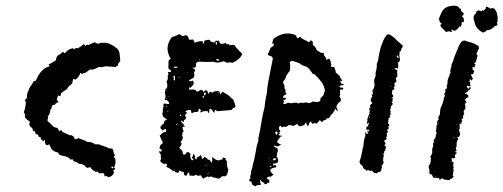

<svg xmlns="http://www.w3.org/2000/svg" viewBox="-20 -623 1775 677"><path d="M68 -209V-219Q67 -223 64 -227Q71 -247 71 -263Q70 -266 67 -269L71 -273L72 -275L75 -278V-284L76 -291Q76 -295 77 -296L80 -303L83 -310Q86 -318 90 -322Q94 -326 98 -336L105 -338L107 -340Q125 -383 155 -389Q154 -392 151 -395L165 -403L178 -411V-414L177 -416Q180 -422 183 -427Q194 -432 201 -440L205 -438L209 -435L212 -438L215 -442Q217 -445 221 -447L229 -451Q235 -453 237 -453L239 -451L241 -449L243 -450Q245 -452 247 -454L251 -453H255L266 -460L276 -468L278 -465L281 -461Q284 -464 287 -466L291 -464L302 -469L314 -474L326 -468L330 -470L334 -472H355Q366 -470 382 -460L387 -456Q388 -455 390.5 -453.5Q393 -452 394 -451Q401 -443 402 -431L403 -420L404 -407Q397 -400 396 -397V-393L388 -387L373 -388Q362 -388 359 -389Q352 -390 342 -387Q337 -385 329 -387Q308 -375 297 -378Q290 -373 284 -368L280 -366L274 -365L270 -361L267 -364L265 -366Q264 -365 263 -365Q259 -352 246 -342L242 -344L238 -345Q238 -343 237.5 -341Q237 -339 236 -338V-336Q236 -328 229 -324Q222 -320 216 -309L206 -302L196 -295Q195 -292 193 -284L189 -285L184 -286L183 -282L182 -278L181 -274L180 -270L186 -266L184 -263L181 -261Q175 -258 173 -253H166Q161 -245 161 -238Q159 -238 158 -237L156 -227L153 -217L151 -216L148 -214L149 -211L150 -207Q148 -204 147 -198L148 -197L149 -195L152 -192Q156 -190 157 -188L162 -183Q168 -176 173 -174L178 -173L183 -171L186 -166L188 -161L193 -163L198 -164L200 -158L213 -152L226 -146H233Q234 -145 236 -143.5Q238 -142 240 -141L241 -140L242 -137L243 -133H245L246 -132L252 -134L257 -136L264 -133L272 -130Q282 -127 287 -123Q304 -123 316 -114H328Q337 -112 340 -109H342L344 -108L354 -105Q357 -104 363 -100Q371 -100 374 -99L376 -98Q378 -96 379 -95Q379 -91 381 -85L385 -74L381 -70L384 -66L387 -62V-46L382 -31H384L385 -30Q387 -27 383 -25L381 -23L379 -21L381 -19L382 -17Q383 -13 379 -9L376 -5L373 -2L368 0L361 2L358 -1L356 -3L353 -2L349 -1L348 -7L346 -12H329L328 -14Q326 -16 324 -18L317 -17Q303 -25 298 -34L289 -31Q284 -32 282 -35L279 -38L276 -42Q275 -41 270 -43L267 -45H264Q263 -44 258 -46L252 -50L245 -53L239 -55L237 -61H233L229 -60L223 -66Q214 -72 203 -73Q201 -74 190 -77Q188 -79 187 -81L183 -86Q173 -86 161 -98Q161 -100 159.5 -102Q158 -104 156.5 -107.5Q155 -111 154 -114Q148 -111 144 -111Q137 -116 139 -129Q138 -130 135 -128L134 -126L132 -125L124 -133Q124 -138 123 -139L120 -140L116 -141Q115 -142 115 -147Q112 -149 106 -151L103 -160L99 -161L96 -162Q96 -173 88 -175Q86 -178 84 -182L83 -186Q84 -189 86 -193L81 -197L75 -201L74 -203L72 -205ZM375 -37 374 -34 372 -31Q378 -28 381 -31ZM267 -457 268 -455Q269 -455 269 -456Q268 -457 267 -457Z M542 -85Q540 -90 545 -91Q545 -89 547 -87Q555 -95 543 -99Q541 -111 555 -119Q551 -125 543 -145L548 -149L553 -154Q560 -159 565 -158L566 -163V-167Q556 -169 555 -162L553 -163L552 -164Q552 -166 549 -168L547 -169L546 -171V-177Q548 -180 550 -180Q550 -182 553 -184L555 -185L557 -187Q558 -199 570 -202Q564 -204 561 -207L558 -210Q556 -212 554 -212Q555 -217 552 -222L554 -228V-234Q554 -242 557 -247L556 -250V-253Q556 -256 559 -258L568 -257Q573 -255 575 -257Q577 -258 577 -259Q577 -260 575.5 -262.5Q574 -265 571 -268L568 -270H564Q561 -271 560 -274Q565 -276 563 -288L562 -292L561 -297Q561 -301 564 -304L563 -305L562 -307Q575 -314 567 -336Q572 -341 572 -349L571 -355L574 -361L572 -369H582Q584 -371 582 -374L581 -377L580 -379Q579 -378 575 -378Q573 -388 574 -394V-402L575 -410Q580 -415 582 -416Q558 -454 585 -491L591 -494L598 -496Q608 -500 612 -503L618 -499L625 -495Q642 -506 646 -484Q650 -482 654 -483L657 -484Q660 -484 661 -483Q662 -481 667 -472Q678 -478 694 -478L696 -473L699 -467L700 -472V-476Q700 -479 701 -480L716 -483Q722 -482 722 -477Q725 -476 730 -474.5Q735 -473 736 -473Q738 -477 741 -479Q746 -481 747 -478L749 -479L751 -481Q755 -468 762 -468Q768 -468 775 -472Q781 -463 789 -469Q788 -468 788 -463L793 -464L799 -465Q808 -465 809 -461Q810 -458 816 -452L824 -443L827 -440L830 -438Q834 -434 833 -430Q825 -413 801 -402H796Q793 -403 789 -403L784 -402Q779 -401 769 -407L761 -405L753 -403Q743 -401 737 -404Q736 -405 733 -405H728Q710 -404 692 -405Q678 -407 673 -402Q670 -399 671 -393Q671 -381 658 -385Q659 -383 663 -381L665 -379L667 -378Q671 -376 664 -368Q667 -354 663 -350Q661 -347 646 -340Q650 -333 660 -339Q665 -331 662 -325L660 -323Q659 -321 658 -320L652 -314H646Q647 -312 647 -307Q659 -307 664 -308Q666 -303 670 -307Q671 -300 675 -300Q678 -300 682 -303Q686 -306 690 -306Q695 -306 698 -298Q704 -307 709 -304Q712 -303 714 -292L718 -296L719 -298V-299Q721 -301 729 -296L731 -298L734 -300Q739 -302 741 -301Q755 -307 757 -289Q758 -291 761 -295Q764 -299 764 -300L774 -294L784 -288L789 -284L793 -280Q797 -275 802 -273L807 -260L811 -247L807 -244L803 -242Q797 -238 796 -235L771 -233L745 -231L740 -236Q736 -232 736 -226Q734 -225 730 -231Q730 -232 729 -233L727 -236L724 -238Q721 -241 718 -237V-230Q718 -226 716 -224Q714 -226 713 -228L712 -230L711 -232L705 -231H699Q693 -230 687 -226Q685 -228 687 -231L688 -232L689 -235L687 -236Q685 -238 683 -240Q680 -238 680 -236V-233L679 -230Q671 -226 668 -229L665 -228L662 -226Q658 -224 655 -225Q655 -227 653 -235Q641 -237 634 -230Q634 -229 636 -227H639Q640 -226 638 -223L635 -221L633 -219V-215L635 -211Q636 -207 635 -203L632 -202L630 -200Q627 -199 629 -194Q627 -193 623 -195L621 -197L618 -198Q617 -195 621 -191L625 -187L628 -184Q627 -182 629 -180L631 -179Q632 -178 632 -176Q627 -177 625 -176Q623 -175 624 -172Q624 -168 625 -166L628 -160Q621 -155 623 -152L624 -151V-150Q624 -149 621 -146Q626 -142 624 -134Q623 -129 616 -122Q620 -121 620 -116L619 -112L618 -108Q615 -109 613 -104Q612 -100 616 -98Q624 -90 624 -87V-84L627 -78Q635 -76 638 -86Q644 -88 648 -84Q653 -81 651 -76Q649 -68 657 -57L660 -59L663 -60L656 -67Q662 -72 660 -80Q665 -78 666 -76L667 -73L669 -71L666 -65L668 -64Q671 -62 673 -61Q673 -67 678 -70L683 -72L687 -76Q690 -75 691 -69Q693 -63 695 -62L698 -66L701 -70L704 -68L708 -66Q711 -64 713 -60H717Q721 -59 722 -55L723 -52L725 -49Q731 -57 727 -69L733 -66L738 -62Q742 -59 751 -57Q752 -58 758 -60L766 -61L765 -64L763 -67Q767 -68 776 -65Q773 -61 781 -53Q778 -39 785 -25L783 -15Q781 -8 780 -7Q777 1 763 -2Q756 7 750 7L746 6L743 5Q736 2 731 3Q724 -4 717 2Q710 -4 706 3Q703 2 702 3L700 5L699 7Q694 5 692 2L690 -2L687 -5L683 -4L679 -3Q675 -3 672 -7Q663 -2 660 -3L656 -4Q652 -4 649 -3L648 -7V-10Q647 -14 643 -16L641 -10L638 -4Q633 -3 630.5 -5.5Q628 -8 629 -15L625 -17L620 -18Q613 -20 612 -24V-21L611 -18Q610 -14 606 -13L603 -15L599 -16Q595 -17 595 -22Q593 -24 593 -21L592 -20H590L585 -24L580 -28Q572 -33 567 -34V-38L570 -41Q569 -44 564 -46L560 -45H557L548 -51L546 -54L545 -56Q545 -60 548 -61Q546 -74 547 -79Q544 -80 542 -85ZM597 -338V-353Q595 -355 593 -355.5Q591 -356 590 -355L592 -352L593 -349Q594 -346 591 -343L593 -342Q595 -340 597 -338ZM742 -412 745 -410 748 -409Q751 -408 754 -411L751 -413L747 -415Q743 -416 742 -412ZM699 -291 700 -288V-285L702 -287L704 -289Q706 -293 706 -294Q706 -295 704 -297Q703 -298 701 -296Q699 -294 699 -291ZM605 -388H593V-384H603Q606 -384 605 -388ZM743 -464 744 -467 745 -470Q747 -473 742 -475Q738 -471 743 -464ZM600 -180 607 -187Q604 -188 602.5 -186Q601 -184 600 -180ZM700 -285 697 -284 693 -282 698 -277ZM714 -16 713 -11 712 -7Q716 -9 714 -16ZM615 -220V-213L618 -215L620 -216Q618 -217 615 -220ZM750 -293V-298Q745 -295 750 -293ZM706 -43 705 -40 709 -38 708 -40 707 -41ZM568 -232Q571 -231 574 -228Q573 -234 568 -232ZM686 -411Q685 -412 685 -415Q681 -413 686 -411ZM569 -248Q568 -248 566 -250Q565 -249 565 -247Q567 -246 569 -248ZM612 -352H610Q609 -351 610 -350Q610 -349 612 -349Q612 -350 613 -351ZM570 -276H565Q567 -273 570 -276ZM571 -284 574 -279Q574 -284 571 -284ZM641 -370V-366L642 -368L643 -369Q641 -369 641 -370ZM654 -328H658V-329H654ZM565 -304 567 -305H568Q568 -306 567 -307Q567 -306 565 -304ZM722 -233H724V-232H722ZM724 -43V-44H723Q723 -43 724 -43ZM552 -144 553 -143Q553 -144 552 -144ZM629 -73 628 -72Z M860 9 861 8 863 6Q861 -3 865 -9Q864 -14 867 -25L870 -33L871 -41Q877 -59 881 -84L885 -106L891 -128Q890 -134 893 -146L895 -155L897 -164L904 -205Q908 -227 913 -245Q915 -271 921 -294Q922 -319 930 -355L936 -386L942 -416Q940 -424 935 -425L929 -427Q925 -429 924 -431L929 -442L934 -454L938 -457L943 -461Q948 -466 944 -470Q943 -469 940 -467Q940 -475 944 -486Q969 -505 995 -505Q1011 -505 1024 -498Q1026 -490 1028 -489Q1030 -489 1033 -490L1036 -492L1039 -493Q1041 -488 1059 -480Q1060 -479 1064 -477L1070 -474L1073 -478L1075 -481Q1082 -479 1083 -474V-468L1084 -463Q1092 -460 1097 -446L1102 -443L1108 -439Q1114 -435 1120 -437L1122 -435Q1121 -428 1125 -425L1126 -423L1128 -421Q1130 -418 1131 -411Q1137 -417 1140 -416Q1141 -416 1146 -408V-402Q1146 -398 1149 -397L1148 -395L1147 -393Q1146 -390 1148 -388L1152 -387H1156Q1161 -385 1160 -381Q1165 -372 1164 -365Q1169 -365 1172 -361Q1174 -356 1178 -356Q1178 -352 1181 -347L1184 -343L1187 -340Q1185 -336 1184 -337L1182 -338H1180Q1179 -337 1181 -333L1183 -330L1185 -327Q1190 -327 1193 -326Q1190 -322 1186 -322H1182L1176 -319Q1181 -313 1184 -314H1188L1191 -311Q1189 -306 1186 -307H1182L1179 -306V-293Q1181 -291 1179 -288L1177 -283Q1179 -280 1181 -276Q1183 -271 1181 -266Q1167 -257 1166 -245Q1171 -240 1170 -230Q1167 -234 1166 -235L1165 -237Q1163 -239 1162 -239Q1156 -224 1147 -218Q1142 -204 1133 -206L1130 -203L1128 -200Q1125 -198 1121 -199Q1115 -187 1108 -200Q1104 -194 1095 -186L1093 -188L1090 -190Q1083 -185 1079 -188V-190L1078 -192Q1078 -194 1077.5 -194.5Q1077 -195 1076 -194Q1072 -192 1071 -190L1069 -184Q1066 -176 1063 -181L1061 -186L1059 -192Q1054 -183 1050 -181Q1038 -177 1037 -178Q1033 -178 1028 -186L1022 -183L1017 -180Q1011 -177 1008 -182Q1003 -180 998 -183Q994 -176 986 -176H979Q976 -176 972 -174Q971 -176 971 -180Q963 -178 964 -173Q962 -168 969 -160Q967 -158 964 -157Q968 -153 966 -151L963 -150Q961 -148 963 -146Q964 -146 974 -144Q973 -141 971 -141H969L967 -140Q967 -136 962 -131L959 -127Q957 -125 957 -122Q965 -114 970 -115Q970 -111 966 -110L962 -108L958 -107H955L952 -109Q948 -110 945 -109Q950 -101 956 -102Q963 -95 957 -82Q958 -78 955 -71Q961 -66 961 -52Q955 -46 943 -46Q941 -43 944 -39Q948 -42 952 -40Q956 -39 953 -33Q918 -28 945 -7L943 -6Q942 -5 939.5 -3.5Q937 -2 935 0Q931 -1 927 0L924 2L920 4Q920 5 922 7L924 8L926 9Q930 13 930 18Q930 24 923 21Q922 28 911 26L912 24V21Q905 22 899 11Q895 16 900 27Q899 28 898 29Q897 30 896 30L891 29Q885 29 882 34Q878 34 875 31L871 29L868 26Q869 22 866 18Q865 17 859 15Q858 13 860 9ZM989 -274 985 -272 980 -270Q977 -268 983 -264L980 -261Q979 -260 979 -260Q979 -258 978 -258Q982 -255 987 -257L992 -259L996 -261Q1009 -257 1016 -261Q1017 -260 1019 -260Q1023 -262 1026 -261L1029 -259L1033 -258Q1036 -261 1043 -261L1049 -260L1055 -261Q1058 -263 1063 -261L1070 -259L1072 -261H1076Q1080 -262 1081 -265L1091 -264L1101 -263L1105 -265L1108 -267Q1113 -270 1108 -273Q1113 -280 1121 -288L1122 -292V-295Q1124 -300 1126 -301Q1124 -320 1112 -336L1101 -349L1089 -361L1086 -362L1082 -363Q1080 -368 1073 -376L1068 -382L1062 -387L1055 -390L1048 -392Q1041 -395 1036 -400L1022 -405L1009 -409L1005 -406L1001 -403Q1004 -396 1003 -388V-380L1002 -372Q998 -371 995 -364L992 -360L989 -356Q989 -353 988 -351L985 -344Q980 -336 978 -335L979 -329L982 -324Q984 -315 983 -312Q986 -308 987 -304Q984 -298 991 -292Q989 -291 986 -289Q983 -287 982 -287Q977 -282 978 -278Q988 -280 989 -274ZM951 -156Q950 -152 954 -148Q962 -150 957 -159Q951 -160 951 -156ZM949 -65 946 -64H943V-57L946 -58L950 -59Q951 -60 955 -63Q953 -65 949 -65ZM934 -38H930Q929 -37 932 -36L934 -35L935 -34L938 -37ZM946 -87Q944 -92 942 -92Q945 -89 946 -87ZM929 -62V-66Q925 -65 929 -62ZM1172 -337 1174 -336Q1175 -336 1173 -338Q1173 -337 1172 -337ZM943 -52 945 -51Q945 -52 944 -53Q944 -52 943 -52ZM944 -75 945 -74Q945 -75 944 -75ZM937 -56Z M1249 -58Q1253 -68 1254 -75L1256 -84L1258 -93V-96L1259 -100Q1259 -104 1261 -106Q1261 -110 1263 -124Q1264 -135 1268 -142Q1268 -155 1269 -160Q1271 -156 1273 -150L1276 -152L1279 -154Q1275 -156 1276 -163L1279 -161L1281 -159Q1283 -161 1282 -162L1281 -164V-166H1276Q1273 -165 1271 -167L1272 -172V-177H1276L1279 -176Q1279 -177 1277 -181L1280 -186L1282 -190Q1281 -192 1278 -189L1276 -187L1275 -186Q1273 -188 1274 -192L1275 -195L1276 -198Q1274 -204 1278 -210L1279 -214L1280 -217Q1282 -222 1285 -224Q1280 -227 1281 -228L1283 -229L1285 -231Q1281 -235 1283 -243L1285 -244L1289 -245Q1288 -246 1286 -246Q1285 -247 1284 -247Q1285 -256 1292 -257Q1293 -261 1287 -267Q1287 -272 1289 -276L1290 -279L1292 -281Q1294 -283 1290 -289Q1291 -290 1293 -290L1295 -291Q1293 -301 1293 -303L1296 -309Q1301 -314 1299 -318Q1302 -322 1300 -330Q1298 -336 1300 -344L1303 -351L1305 -358Q1303 -362 1305 -370L1307 -377L1308 -383V-386L1309 -390Q1309 -395 1308 -396L1310 -401L1312 -407Q1315 -415 1314 -417Q1319 -446 1323 -458L1327 -468L1331 -479Q1336 -490 1342 -498Q1348 -509 1371 -489L1379 -481L1388 -473Q1390 -471 1393 -468.5Q1396 -466 1397.5 -464.5Q1399 -463 1400 -463Q1400 -454 1395 -452Q1396 -449 1394 -445Q1393 -441 1389 -442V-435L1388 -429Q1388 -423 1390 -417Q1391 -414 1390 -410L1388 -407L1386 -403H1382Q1385 -398 1384 -392V-387L1383 -382Q1381 -380 1380 -382L1378 -383Q1375 -385 1372 -381L1376 -377L1379 -376L1381 -375V-372Q1380 -371 1380 -370L1381 -361V-352Q1375 -350 1376 -346L1377 -341L1378 -336L1376 -334L1374 -332L1370 -328L1371 -325L1372 -321Q1372 -317 1368 -316Q1375 -308 1362 -304Q1365 -299 1361 -295Q1361 -294 1364 -289L1366 -287Q1367 -286 1367 -283L1364 -280L1362 -279L1359 -276L1362 -277H1363L1367 -278Q1364 -275 1364 -272V-268Q1365 -264 1361 -261Q1361 -259 1363 -259H1365Q1364 -251 1358 -249V-242Q1356 -236 1355 -235L1356 -233L1357 -231Q1359 -229 1357 -227Q1355 -226 1357 -224L1358 -222V-220Q1353 -218 1355 -209Q1350 -207 1350 -205V-202Q1350 -199 1349 -198V-192Q1347 -189 1349 -187L1350 -186L1352 -184Q1355 -180 1348 -176L1350 -174L1352 -171Q1341 -165 1349 -157L1343 -154Q1345 -152 1344 -148V-145L1345 -142L1343 -141Q1341 -140 1340 -140Q1341 -138 1342.5 -136Q1344 -134 1344 -133Q1338 -128 1334 -127Q1339 -120 1340 -115Q1338 -113 1335 -112Q1335 -109 1339 -109Q1341 -107 1340 -100Q1339 -92 1334 -88Q1336 -86 1334 -83L1332 -81L1331 -78L1333 -77L1334 -76L1332 -69L1331 -63Q1330 -56 1333 -49Q1333 -48 1329 -44Q1330 -42 1328 -40L1325 -38L1323 -37Q1325 -36 1326 -36Q1327 -35 1328 -35L1325 -28Q1323 -22 1324 -20Q1322 -20 1319 -17L1316 -16H1314Q1310 -15 1309 -12Q1295 -12 1293 -21Q1292 -21 1292 -22Q1286 -20 1285 -20L1283 -21L1281 -22Q1277 -25 1272 -20Q1272 -24 1269 -25L1265 -27Q1259 -30 1260 -36Q1244 -47 1249 -58ZM1378 -425Q1384 -417 1385 -416Q1387 -420 1382 -428Q1381 -428 1380 -427Q1379 -426 1378 -425ZM1283 -211Q1282 -211 1280 -209L1282 -208Q1284 -210 1283 -211ZM1370 -364V-362Q1371 -361 1372 -361L1371 -363ZM1361 -317Q1362 -318 1363 -318Q1361 -320 1360 -319Q1361 -318 1361 -317Z M1491 -34 1492 -38 1494 -42Q1499 -46 1497 -51Q1497 -52 1500 -53Q1498 -55 1499 -62V-67L1497 -72Q1502 -76 1504 -84V-99Q1510 -110 1506 -115L1507 -117L1509 -119Q1511 -120 1509 -122Q1509 -124 1509.5 -127Q1510 -130 1511 -131Q1513 -135 1514 -136Q1517 -140 1517 -146Q1517 -148 1518 -150L1520 -155Q1515 -160 1518 -166L1519 -171V-176Q1519 -182 1522 -185Q1520 -190 1522 -195Q1524 -201 1528 -202Q1524 -204 1526 -211L1529 -215L1531 -220L1532 -232Q1532 -234 1532.5 -237.5Q1533 -241 1534 -243L1539 -254Q1541 -259 1543 -265Q1542 -266 1544 -271L1545 -274V-277L1546 -280L1548 -283Q1550 -288 1546 -289Q1546 -293 1550 -297V-306Q1550 -310 1556 -311Q1556 -320 1555 -323Q1558 -324 1558 -330V-338Q1560 -348 1565 -357Q1564 -362 1569 -366V-368L1568 -371Q1567 -374 1568 -375L1569 -378V-381Q1569 -384 1572 -386Q1571 -390 1572 -395Q1574 -399 1575 -402Q1577 -406 1579 -412L1582 -422L1588 -437L1594 -451L1598 -461L1603 -470Q1609 -480 1618 -480Q1621 -480 1633 -475Q1649 -473 1668 -460V-456L1669 -452Q1669 -449 1664 -447L1666 -443Q1663 -442 1662 -439L1661 -436L1659 -434L1661 -432L1663 -429Q1665 -426 1663 -423L1661 -416L1659 -409Q1657 -402 1650 -397H1656Q1658 -395 1656 -393L1654 -392L1653 -390Q1655 -388 1655 -386Q1654 -385 1646 -387V-383L1647 -378Q1649 -373 1653 -374L1651 -369L1649 -364Q1647 -360 1640 -361Q1642 -357 1643 -354L1645 -350L1647 -346Q1648 -344 1642 -339L1640 -342L1637 -344Q1636 -343 1636 -341L1637 -338L1635 -337L1634 -335V-334Q1636 -334 1637 -335Q1638 -334 1638 -331L1637 -328Q1637 -323 1640 -320Q1633 -317 1626 -322Q1625 -318 1627 -315L1630 -311L1632 -308Q1632 -312 1634 -314Q1636 -316 1640 -315Q1641 -311 1636 -307L1632 -304Q1631 -304 1630 -302L1629 -300L1624 -297L1622 -296L1620 -295V-291Q1624 -294 1627 -291L1629 -288L1632 -285Q1630 -277 1623 -277Q1623 -273 1618 -271Q1624 -267 1625 -260H1623L1621 -259Q1618 -256 1620 -250L1621 -248V-245Q1622 -243 1620 -238Q1614 -233 1615 -228V-226L1616 -225Q1617 -224 1617 -222Q1615 -219 1613 -215V-209Q1614 -207 1612.5 -205.5Q1611 -204 1607 -204Q1609 -198 1610 -194L1604 -192L1607 -191L1609 -189Q1607 -187 1605 -187H1601Q1599 -185 1600 -184L1601 -182L1602 -181Q1600 -179 1600 -177L1601 -174Q1603 -170 1598 -165L1600 -159L1602 -152Q1603 -148 1600 -143Q1595 -137 1591 -140Q1591 -139 1593 -137L1595 -136L1597 -135Q1593 -132 1595 -129Q1591 -128 1591 -125V-122L1590 -118Q1591 -106 1587 -100L1588 -96L1590 -93Q1590 -88 1584 -89Q1584 -86 1592 -84L1588 -81L1585 -77Q1582 -73 1586 -69L1583 -66L1581 -65L1579 -64L1573 -67Q1571 -66 1573 -64V-59Q1572 -58 1574 -56L1575 -54V-52L1578 -51L1580 -50Q1578 -46 1578 -41Q1578 -35 1580 -33Q1576 -28 1581 -19H1579L1577 -18Q1580 -13 1576 -6L1577 -4Q1579 -2 1580 -1Q1572 10 1565 9Q1567 9 1567 12Q1544 12 1537 5L1535 9Q1530 11 1529 10Q1525 8 1530 5Q1529 4 1524 4L1517 5Q1507 6 1505 -3Q1503 -5 1502 -8Q1495 -8 1494 -14V-24L1493 -29ZM1546 -517 1542 -521 1538 -525Q1528 -535 1538 -539Q1537 -540 1537 -540Q1535 -540 1535 -541L1533 -543Q1532 -547 1529 -547Q1531 -550 1530 -551L1528 -553Q1527 -554 1527 -555L1532 -568Q1536 -578 1538 -581Q1546 -596 1561 -600Q1563 -601 1566.5 -601.5Q1570 -602 1572 -602Q1576 -603 1584 -603Q1597 -602 1600 -593Q1608 -593 1605 -586L1608 -582L1611 -580L1615 -576Q1617 -572 1608 -565Q1614 -563 1615 -557Q1617 -551 1615 -545H1608Q1609 -537 1604 -528L1602 -529L1599 -530Q1599 -527 1590 -518Q1585 -518 1585 -513L1582 -515L1579 -516Q1577 -516 1575 -519Q1571 -518 1572 -515Q1572 -512 1575 -511Q1572 -510 1569 -510L1568 -511L1567 -512Q1563 -514 1553 -510ZM1660 -577 1657 -580Q1657 -581 1658 -582H1660Q1661 -582 1661 -581Q1661 -580 1662 -579Q1663 -580 1663 -581Q1661 -581 1660 -582Q1663 -586 1668 -586Q1673 -586 1678 -583Q1681 -589 1685 -585L1689 -589L1693 -593Q1692 -597 1695 -599Q1699 -600 1702 -596Q1706 -597 1711 -592Q1713 -595 1715 -595L1717 -594Q1719 -592 1720 -594Q1724 -592 1725 -591L1726 -588L1728 -587Q1727 -583 1732 -579Q1732 -572 1733 -571Q1736 -562 1734 -551Q1737 -547 1732 -544L1733 -541L1734 -539Q1735 -536 1732 -533Q1730 -533 1724 -531Q1721 -528 1720 -526Q1715 -521 1711 -521Q1710 -517 1697 -517Q1691 -510 1683 -508Q1656 -522 1653 -547Q1644 -567 1660 -577ZM1584 -138H1581Q1580 -138 1578 -136Q1582 -135 1584 -138ZM1515 1Q1515 4 1517 2V0L1516 -2Q1514 0 1515 1ZM1596 -172H1590L1591 -171H1592Q1593 -170 1596 -172ZM1527 -191H1524L1525 -190L1526 -188Q1527 -189 1527 -191ZM1601 -204Q1601 -206 1599 -208Q1599 -206 1601 -204ZM1593 -159V-155Q1595 -157 1593 -159ZM1621 -260Q1619 -262 1617 -261Q1618 -260 1621 -260ZM1607 -253H1610Q1609 -254 1607 -253ZM1657 -422 1654 -425Q1654 -424 1657 -422ZM1575 -52H1573L1570 -51Q1573 -50 1575 -52ZM1588 -183V-182H1591V-183ZM1502 -14H1501Q1501 -13 1502 -14Z"/></svg>

Font: Kom-post
Style: Regular
Weight: 400
Designer: @guaschetti
Foundry: guaschetti
Version: Version 1.00 December 6, 2021, initial release